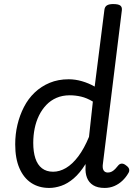

<svg xmlns="http://www.w3.org/2000/svg" viewBox="-20 -910 675 947"><path d="M223 17Q172 17 134.5 -7.5Q97 -32 76 -80Q55 -128 55 -198Q55 -248 66 -294.5Q77 -341 98 -382Q119 -423 151 -453.5Q183 -484 225 -501.5Q267 -519 319 -519Q351 -519 384 -509.5Q417 -500 447 -483L495 -862Q497 -877 507.5 -883.5Q518 -890 538 -890Q564 -890 573.5 -882.5Q583 -875 581 -859L488 -106Q484 -82 490.5 -70.5Q497 -59 512 -59Q523 -59 532 -64Q541 -69 549 -77.5Q557 -86 565 -96Q572 -103 581.5 -103Q591 -103 602 -94Q615 -85 617 -75Q619 -65 613 -56Q601 -35 583.5 -18.5Q566 -2 544 7.5Q522 17 496 17Q461 17 439.5 3.5Q418 -10 409 -33.5Q400 -57 402 -87Q402 -91 402 -94Q402 -97 402 -101Q374 -56 343.5 -30Q313 -4 282 6.5Q251 17 223 17ZM144 -205Q144 -161 154.5 -129Q165 -97 187 -80Q209 -63 242 -63Q274 -63 305.5 -81.5Q337 -100 366 -138.5Q395 -177 419 -235L438 -409Q408 -427 380 -433.5Q352 -440 324 -440Q288 -440 259 -427.5Q230 -415 208.5 -392.5Q187 -370 172.5 -340.5Q158 -311 151 -276.5Q144 -242 144 -205Z"/></svg>

Font: Playwrite GB J
Style: Italic
Weight: 400
Italic angle: -7.01216°
Designer: Veronika Burian, José Scaglione
Foundry: TypeTogether
Version: Version 1.002